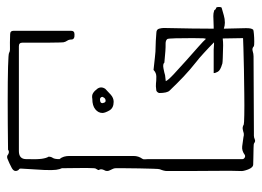

<svg xmlns="http://www.w3.org/2000/svg" viewBox="-120 -625 749 549"><g transform="rotate(-90 254.5 -350.5)"><path d="M120 2Q118 0 105.5 0Q93 0 79.5 -0.5Q66 -1 59 -1Q50 -1 44.5 -15.5Q39 -30 40 -37Q41 -62 40.5 -102.5Q40 -143 40 -183Q40 -223 40 -248Q40 -256 45 -268Q46 -270 46.5 -287Q47 -304 47.5 -327Q48 -350 48 -369Q48 -388 48 -394Q48 -398 46.5 -401.5Q45 -405 43 -409Q37 -419 43 -428Q47 -437 43 -442Q42 -444 45 -448Q48 -452 48 -456Q49 -473 48.5 -502Q48 -531 48 -548Q45 -554 43.5 -564.5Q42 -575 43 -598.5Q44 -622 47 -666Q47 -670 43 -672Q35 -684 49 -691.5Q63 -699 76 -704Q83 -706 87 -702Q95 -697 101 -702Q177 -703 238.5 -703Q300 -703 337.5 -702Q375 -701 378 -699Q382 -696 392.5 -696.5Q403 -697 431 -696Q441 -696 441 -686V-522Q441 -512 431 -512Q416 -511 416 -521Q416 -528 412.5 -533Q409 -538 408 -544Q408 -547 407.5 -555.5Q407 -564 407 -588Q407 -612 407 -661Q407 -671 397 -671H97Q74 -671 74 -650Q73 -619 75 -605.5Q77 -592 81 -586Q81 -579 77.5 -574Q74 -569 74 -555Q79 -549 81 -542Q83 -535 83 -527V-343Q83 -329 75 -318Q73 -315 73.5 -310.5Q74 -306 74 -302V-32Q74 -28 78 -25.5Q82 -23 86 -25Q98 -34 110.5 -32.5Q123 -31 136 -29Q143 -27 148 -28Q154 -30 160 -31Q166 -32 173 -28Q175 -27 200 -26.5Q225 -26 260.5 -26.5Q296 -27 331.5 -27.5Q367 -28 392 -29Q417 -30 420 -30L419 -88H417Q410 -87 399 -87Q388 -87 364 -88Q361 -88 353.5 -88.5Q346 -89 345 -90Q328 -95 324 -102Q320 -109 320 -114H387Q401 -113 402.5 -113Q404 -113 408 -113Q395 -126 377.5 -142Q360 -158 353 -163Q329 -182 310 -200Q291 -218 270 -240Q263 -247 263 -270Q265 -276 270 -278Q284 -280 290.5 -279Q297 -278 310 -278Q321 -278 329 -286Q355 -283 365.5 -282Q376 -281 381.5 -280.5Q387 -280 397.5 -280Q408 -280 434 -278Q445 -278 447 -270Q449 -262 449 -257Q448 -211 447.5 -176Q447 -141 447 -114H452Q460 -114 468 -114.5Q476 -115 483 -115Q488 -115 491 -114.5Q494 -114 497 -113Q500 -113 501 -110.5Q502 -108 506 -107Q509 -107 509 -99Q509 -91 506 -91Q495 -88 485 -85Q475 -82 464 -82Q456 -82 447 -85Q448 -40 448.5 -23Q449 -6 444 -1Q443 0 432 1Q421 2 410 2Q399 2 397 1Q391 -5 383 -2.5Q375 0 368 0L152 1H141Q136 1 130.5 3.5Q125 6 120 2ZM238 -400Q220 -400 213 -412.5Q206 -425 206 -432Q206 -444 216.5 -452.5Q227 -461 246 -461Q256 -463 262.5 -459Q269 -455 275 -447Q283 -436 275 -424Q268 -417 258.5 -408.5Q249 -400 238 -400ZM241 -423Q248 -423 251 -430Q253 -432 251 -436Q247 -440 244 -439Q234 -439 234 -432Q234 -431 235.5 -427Q237 -423 241 -423ZM417 -137Q419 -135 419.5 -143.5Q420 -152 420 -174Q420 -200 419.5 -223Q419 -246 417 -247Q413 -252 401.5 -251.5Q390 -251 350 -255Q346 -260 333 -257.5Q320 -255 314 -253L297 -251Q299 -245 316.5 -228.5Q334 -212 356 -192.5Q378 -173 395.5 -157.5Q413 -142 417 -137Z"/></g></svg>

Font: Sankofa Display
Style: Regular
Weight: 400
Designer: Batsirai Madzonga
Foundry: Batsirai Madzonga
Version: Version 1.000; ttfautohint (v1.8.4.7-5d5b)